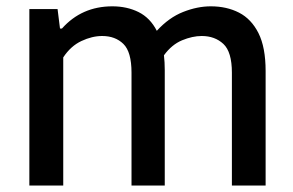

<svg xmlns="http://www.w3.org/2000/svg" viewBox="-20 -572 904 592"><path d="M70.5 0V-544H157.5L165 -484H171Q232 -552.5 326.5 -552.5Q371.5 -552.5 407.2 -534.8Q443 -517 463.5 -477Q501 -518 544.8 -535.2Q588.5 -552.5 630 -552.5Q679 -552.5 717 -533Q755 -513.5 777 -469.8Q799 -426 799 -353V0H695V-348Q695 -412 668.8 -436.5Q642.5 -461 602 -461Q573.5 -461 541.5 -447.8Q509.5 -434.5 485.5 -401.5Q488 -380.5 488 -356V0H385.5V-348Q385.5 -412 360.5 -436.5Q335.5 -461 295 -461Q264 -461 231 -445.5Q198 -430 175 -395V0Z"/></svg>

Font: Encode Sans Md
Style: Regular
Weight: 500
Designer: Multiple Designers
Foundry: Impallari Type
Version: Version 3.002; ttfautohint (v1.8.3) -l 8 -r 50 -G 200 -x 14 